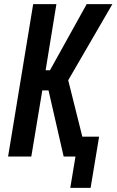

<svg xmlns="http://www.w3.org/2000/svg" viewBox="-20 -755 562 926"><path d="M319 151 344 0H287L214 -319H184L131 0H19L140 -735H252L200 -416H221L398 -735H522L309 -368L377 -96H458L417 151Z"/></svg>

Font: Iosevka
Style: Bold Italic
Weight: 700
Italic angle: -9°
Monospace: yes
Designer: Belleve Invis
Foundry: Belleve Invis
Version: Version 32.5.0; ttfautohint (v1.8.4)